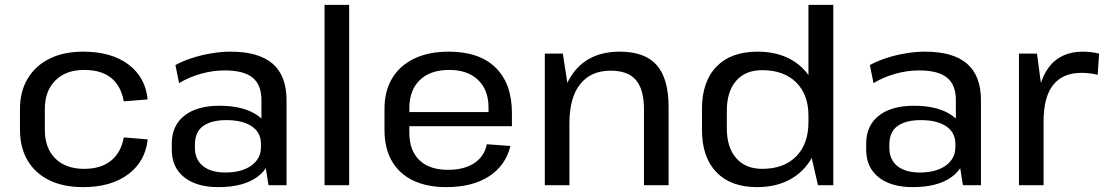

<svg xmlns="http://www.w3.org/2000/svg" viewBox="-20 -760 4531 788"><path d="M321 8Q241 8 183 -20Q125 -48 93.5 -101Q62 -154 62 -227V-313Q62 -385 94 -438Q126 -491 184 -519.5Q242 -548 321 -548Q437 -548 507 -495.5Q577 -443 586 -352L488 -344Q477 -407 436.5 -440Q396 -473 325 -473Q251 -473 207.5 -430Q164 -387 164 -313V-227Q164 -152 207 -109.5Q250 -67 325 -67Q394 -67 435.5 -100.5Q477 -134 488 -196L586 -188Q577 -98 506.5 -45Q436 8 321 8Z M1053 -182V-349Q1053 -412 1016.5 -441.5Q980 -471 902 -471Q854 -471 805.5 -457.5Q757 -444 715 -419L700 -493Q729 -509 767 -521.5Q805 -534 847 -541Q889 -548 926 -548Q1042 -548 1099 -498.5Q1156 -449 1156 -349V0H1082ZM876 8Q787 8 736 -32.5Q685 -73 685 -146V-171Q685 -244 736.5 -285Q788 -326 881 -326Q979 -326 1036 -287Q1093 -248 1093 -175V-149Q1093 -75 1035.5 -33.5Q978 8 876 8ZM905 -52Q972 -52 1011.5 -80.5Q1051 -109 1051 -156V-170Q1051 -216 1013.5 -241.5Q976 -267 909 -267Q848 -267 814 -243Q780 -219 780 -166V-154Q780 -105 813 -78.5Q846 -52 905 -52Z M1413 -740V0H1312V-740Z M1812 8Q1732 8 1675 -19.5Q1618 -47 1588 -99.5Q1558 -152 1558 -227V-313Q1558 -387 1590 -439.5Q1622 -492 1681 -520Q1740 -548 1822 -548Q1947 -548 2014 -482.5Q2081 -417 2081 -296V-242H1640V-300H2001L1985 -277V-319Q1985 -391 1942 -432Q1899 -473 1824 -473Q1746 -473 1703 -431.5Q1660 -390 1660 -315V-216Q1660 -142 1701.5 -102.5Q1743 -63 1818 -63Q1885 -63 1926.5 -90.5Q1968 -118 1978 -168L2075 -161Q2055 -80 1986.5 -36Q1918 8 1812 8Z M2623 -310Q2623 -393 2590 -431.5Q2557 -470 2486 -470Q2405 -470 2361 -414.5Q2317 -359 2317 -254L2276 -184V-249Q2276 -393 2340.5 -470.5Q2405 -548 2524 -548Q2627 -548 2675.5 -492.5Q2724 -437 2724 -321V0H2623ZM2216 -540H2290L2317 -364V0H2216Z M3087 8Q2979 8 2920 -53.5Q2861 -115 2861 -227V-313Q2861 -425 2920.5 -486.5Q2980 -548 3089 -548Q3166 -548 3223 -517.5Q3280 -487 3312 -430Q3344 -373 3344 -295V-249Q3344 -171 3312 -113Q3280 -55 3222.5 -23.5Q3165 8 3087 8ZM3108 -67Q3197 -67 3247.5 -118Q3298 -169 3298 -258V-285Q3298 -372 3247.5 -422Q3197 -472 3108 -472Q3039 -472 3001 -428Q2963 -384 2963 -305V-233Q2963 -155 3001.5 -111Q3040 -67 3108 -67ZM3298 -170V-740H3400V0H3337Z M3903 -182V-349Q3903 -412 3866.5 -441.5Q3830 -471 3752 -471Q3704 -471 3655.5 -457.5Q3607 -444 3565 -419L3550 -493Q3579 -509 3617 -521.5Q3655 -534 3697 -541Q3739 -548 3776 -548Q3892 -548 3949 -498.5Q4006 -449 4006 -349V0H3932ZM3726 8Q3637 8 3586 -32.5Q3535 -73 3535 -146V-171Q3535 -244 3586.5 -285Q3638 -326 3731 -326Q3829 -326 3886 -287Q3943 -248 3943 -175V-149Q3943 -75 3885.5 -33.5Q3828 8 3726 8ZM3755 -52Q3822 -52 3861.5 -80.5Q3901 -109 3901 -156V-170Q3901 -216 3863.5 -241.5Q3826 -267 3759 -267Q3698 -267 3664 -243Q3630 -219 3630 -166V-154Q3630 -105 3663 -78.5Q3696 -52 3755 -52Z M4162 -540H4236L4263 -337V0H4162ZM4235 -290Q4235 -417 4283.5 -482.5Q4332 -548 4424 -548Q4440 -548 4457 -546Q4474 -544 4491 -540L4485 -453Q4454 -461 4418 -461Q4342 -461 4302.5 -411.5Q4263 -362 4263 -262Z"/></svg>

Font: Pathway Extreme 28pt Medium
Style: Regular
Weight: 500
Designer: Eduardo Rodriguez Tunni
Foundry: Eduardo Rodriguez Tunni
Version: Version 1.001;gftools[0.9.26]